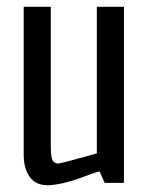

<svg xmlns="http://www.w3.org/2000/svg" viewBox="-20 -540 446 567"><path d="M346 0H289L274 -34Q259 -30 234 -20.5Q209 -11 192 -6Q175 -1 166 1Q137 7 121 7Q85 7 67.5 -18Q50 -43 50 -83V-520H130V-109Q130 -74 136 -65.5Q142 -57 151 -57Q160 -57 266 -87V-520H346Z"/></svg>

Font: Homenaje
Style: Regular
Weight: 400
Version: Version 1.002